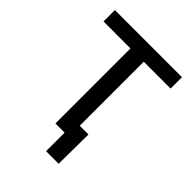

<svg xmlns="http://www.w3.org/2000/svg" viewBox="-245 -858 1143 1143"><g transform="rotate(45 326.5 -286.0)"><path d="M43.9 -631.8V-727.5H608.9V-631.8H382.8V0H271V-631.8ZM348.1 156.2V0H309.6V-92.8H456.5L454.1 156.2Z"/></g></svg>

Font: Inter Medium
Style: Regular
Weight: 500
Designer: Rasmus Andersson
Foundry: rsms
Version: Version 4.001;git-9221beed3